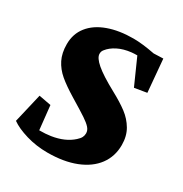

<svg xmlns="http://www.w3.org/2000/svg" viewBox="-166 -819 915 961"><g transform="rotate(30 291.5 -338.0)"><path d="M356 -627.9Q312.5 -623 280 -606.7Q247.6 -590.3 229.5 -566.9Q225.1 -561.5 222.9 -555.9Q220.7 -550.3 220.7 -542Q220.7 -519 257.1 -487.8Q293.5 -456.5 374.5 -412.6Q429.7 -382.8 465.6 -355.7Q501.5 -328.6 523.7 -290.8Q545.9 -252.9 545.9 -201.7Q545.9 -135.7 509.3 -86.4Q472.7 -37.1 404.1 -10Q335.4 17.1 241.7 17.1Q177.2 17.1 118.7 -0.2Q60.1 -17.6 26.4 -42L65.9 -210L136.2 -196.8L150.9 -59.1Q188 -59.1 216.3 -63.5Q292 -75.2 336.9 -116.2Q351.1 -128.9 356.4 -139.6Q361.8 -150.4 361.8 -163.1Q361.8 -180.2 348.9 -194.8Q335.9 -209.5 308.8 -227.5Q281.7 -245.6 214.8 -286.1Q158.7 -320.3 125.2 -348.6Q91.8 -377 73.2 -413.8Q54.7 -450.7 54.7 -502Q54.7 -561.5 88.9 -604.5Q123 -647.5 185.5 -670.2Q248 -692.9 331.1 -692.9Q381.3 -692.9 454.6 -678.7L509.3 -680.7L525.9 -492.2L455.1 -480.5L388.7 -629.4Q371.1 -629.4 356 -627.9Z"/></g></svg>

Font: Vesper Libre Heavy
Style: Regular
Weight: 900
Designer: Robert Keller & Kimya Gandhi
Foundry: Mota Italic
Version: Version 1.058